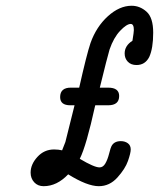

<svg xmlns="http://www.w3.org/2000/svg" viewBox="-20 -639 565 664"><path d="M85.9 -42Q85.9 -70.8 109.4 -96.4Q132.8 -122.1 167 -122.1Q182.1 -122.1 194.8 -119.1L206.1 -147.9L237.8 -274.9H223.1Q188 -274.9 188 -303.2Q188 -336.4 226.1 -335.9H253.9Q279.8 -451.2 293 -490.2Q313 -546.4 353 -582.8Q393.1 -619.1 435.1 -619.1Q463.9 -619.1 486.8 -598.6Q509.8 -578.1 509.8 -525.9Q509.8 -471.7 496.1 -441.9Q481.9 -414.1 452.1 -414.1Q433.1 -414.1 422.1 -425.5Q411.1 -437 411.1 -454.1Q411.1 -481 438 -498Q442.9 -527.8 442.9 -535.2Q442.9 -556.2 432.1 -556.2Q418 -556.2 395.5 -532.5Q373 -508.8 358.9 -467.8Q351.1 -441.9 325.2 -335.9H354Q392.1 -335.9 392.1 -307.1Q392.1 -274.9 354 -274.9H310.1L309.1 -273.9Q278.3 -133.8 255.9 -89.8Q305.7 -60.1 324.2 -60.1Q336.4 -60.1 344.2 -73.5Q352.1 -86.9 357.4 -107.9Q362.8 -128.9 365.2 -132.8Q374 -150.9 397.9 -150.9Q412.1 -150.9 422.1 -143.6Q432.1 -136.2 432.1 -122.1Q432.1 -109.9 422.6 -82.5Q413.1 -55.2 386 -25.1Q358.9 4.9 321.8 4.9Q281.7 4.9 215.8 -36.1Q176.8 4.9 130.9 4.9Q110.8 4.9 98.4 -8.5Q85.9 -22 85.9 -42Z"/></svg>

Font: CMU Typewriter Text
Style: Italic
Weight: 500
Italic angle: -14.04°
Version: Version 0.7.0